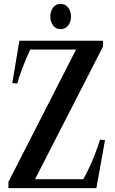

<svg xmlns="http://www.w3.org/2000/svg" viewBox="-20 -972 594 992"><path d="M23.5 0V-32L373 -716H136Q85.5 -603.5 69.5 -541L43.5 -542.5L80 -761.5H512V-731L161 -46H410.5Q429.5 -81 443.8 -111.8Q458 -142.5 470.8 -175.8Q483.5 -209 497 -250.5L522.5 -248L478 0ZM292.5 -821.5Q268 -821.5 254 -841Q240 -860.5 240 -886Q240 -913.5 254 -932.8Q268 -952 292.5 -952Q317.5 -952 332.2 -932.8Q347 -913.5 347 -886Q347 -860.5 332.8 -841Q318.5 -821.5 292.5 -821.5Z"/></svg>

Font: Libre Caslon Condensed Medium
Style: Regular
Weight: 500
Designer: Pablo Impallari, Rodrigo Fuenzalida, Katja Schimmel, Ertekin Erdin
Foundry: Pablo Impallari, Rodrigo Fuenzalida
Version: Version 2.000; ttfautohint (v1.8.4.7-5d5b);gftools[0.9.33]